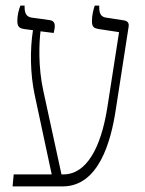

<svg xmlns="http://www.w3.org/2000/svg" viewBox="-20 -667 520 687"><path d="M25 0H204C334 0 377 -162 394 -273L440 -570C443 -585 436 -592 424 -594L359 -604C342 -607 335 -617 335 -642V-647H319C314 -632 309 -612 309 -592C309 -570 316 -566 334 -563L406 -552L364 -282C341 -137 289 -43 207 -43H200L135 -342C116 -428 120 -516 125 -555L172 -549C174 -558 176 -566 176 -573C176 -586 171 -593 158 -595L93 -604C76 -607 68 -617 68 -642V-647H53C47 -632 42 -612 42 -593C42 -570 50 -566 67 -563L98 -559C87 -490 88 -403 104 -328L165 -43H29Z"/></svg>

Font: Noto Serif Hebrew SemiCondensed ExtraLight
Style: Regular
Weight: 200
Width: 4
Designer: Monotype Design Team
Foundry: Monotype Imaging Inc.
Version: Version 2.004